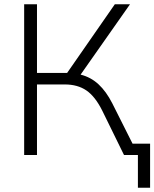

<svg xmlns="http://www.w3.org/2000/svg" viewBox="-20 -725 722 898"><path d="M93 0V-705H153V-384H294L517 -705H588L357 -376Q405 -364 441 -330.5Q477 -297 505 -242L600 -53H682V153H625V0H560L458 -208Q425 -274 384 -302Q343 -330 283 -330H153V0Z"/></svg>

Font: Mulish Light
Style: Regular
Weight: 300
Designer: Vernon Adams
Foundry: Vernon Adams
Version: Version 3.603; ttfautohint (v1.8.3)